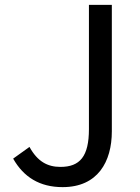

<svg xmlns="http://www.w3.org/2000/svg" viewBox="-20 -754 576 788"><path d="M237 14C381 14 439 -90 439 -215V-734H345V-224C345 -112 308 -69 228 -69C175 -69 134 -91 101 -151L34 -103C77 -27 143 14 237 14Z"/></svg>

Font: Bithumb Trading Sans
Style: Regular
Weight: 400
Designer: HamHyungwon
Foundry: Bithumb
Version: Version 1.300;FEAKit 1.0